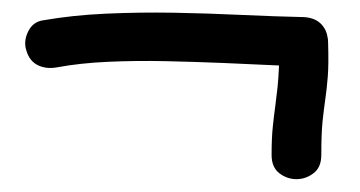

<svg xmlns="http://www.w3.org/2000/svg" viewBox="-20 -355 566 302"><path d="M418.9 -252Q377.9 -253.9 332 -255.9Q286.1 -257.8 240.2 -258.8Q194.3 -259.8 150.4 -257.8Q106.4 -255.9 69.3 -249Q52.7 -246.1 39.6 -252.4Q26.4 -258.8 21.5 -275.4Q16.6 -290 24.4 -305.7Q32.2 -321.3 48.8 -323.2Q93.8 -331.1 146.5 -333.5Q199.2 -335.9 253.4 -335Q307.6 -334 360.4 -331.5Q413.1 -329.1 458 -328.1Q474.6 -327.1 483.9 -318.4Q493.2 -309.6 495.1 -296.9Q496.1 -293.9 496.1 -287.1Q497.1 -253.9 495.6 -234.9Q494.1 -215.8 491.7 -199.2Q489.3 -182.6 487.3 -163.6Q485.4 -144.5 485.4 -111.3Q485.4 -91.8 473.1 -82.5Q460.9 -73.2 446.3 -73.2Q431.6 -73.2 419.4 -82.5Q407.2 -91.8 407.2 -111.3Q407.2 -138.7 409.2 -156.7Q411.1 -174.8 413.1 -189Q415 -203.1 416.5 -217.3Q418 -231.4 418.9 -252Z"/></svg>

Font: Schoolbell
Style: Regular
Weight: 400
Designer: Font Diner, Inc
Foundry: Font Diner, Inc
Version: Version 1.000